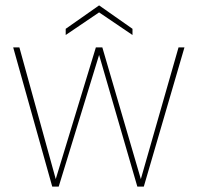

<svg xmlns="http://www.w3.org/2000/svg" viewBox="-20 -693 734 713"><path d="M174 0 29 -517H52L187 -28L336 -517H360L503 -28L643 -517H665L514 0H490L348 -489L198 0ZM224 -563V-586L348 -673L472 -586V-563L348 -647Z"/></svg>

Font: DM Sans 11pt Thin
Style: Regular
Weight: 250
Version: Version 4.004;gftools[0.9.30]